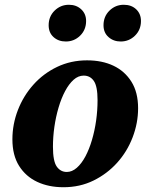

<svg xmlns="http://www.w3.org/2000/svg" viewBox="-20 -769 627 805"><path d="M246 16Q184 16 136 -6.5Q88 -29 60 -73.5Q32 -118 32 -185Q32 -248 55 -307.5Q78 -367 120 -414Q162 -461 219.5 -488.5Q277 -516 345 -516Q408 -516 455.5 -493.5Q503 -471 531 -426.5Q559 -382 559 -315Q559 -253 536 -193Q513 -133 471 -86.5Q429 -40 372 -12Q315 16 246 16ZM260 -48Q282 -48 302 -65.5Q322 -83 338 -113Q354 -143 365.5 -182Q377 -221 383 -263.5Q389 -306 389 -349Q389 -407 373.5 -429.5Q358 -452 331 -452Q308 -452 288.5 -434.5Q269 -417 253 -387Q237 -357 225.5 -318Q214 -279 208 -237Q202 -195 202 -154Q202 -93 218 -70.5Q234 -48 260 -48ZM256 -595Q225 -595 204.5 -613.5Q184 -632 184 -663Q184 -700 209 -724.5Q234 -749 269 -749Q300 -749 320.5 -730Q341 -711 341 -681Q341 -644 316 -619.5Q291 -595 256 -595ZM486 -595Q456 -595 435 -613.5Q414 -632 414 -663Q414 -700 439 -724.5Q464 -749 499 -749Q531 -749 551 -730Q571 -711 571 -681Q571 -644 546 -619.5Q521 -595 486 -595Z"/></svg>

Font: Source Serif 4 ExtraBold
Style: Italic
Weight: 800
Italic angle: -12°
Designer: Frank Grießhammer
Foundry: Adobe Systems Incorporated
Version: Version 4.004;hotconv 1.0.116;makeotfexe 2.5.65601